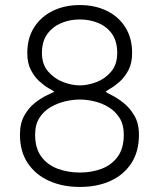

<svg xmlns="http://www.w3.org/2000/svg" viewBox="-20 -730 629 760"><path d="M296 10Q228 10 174.5 -14Q121 -38 90 -84Q59 -130 59 -197Q59 -242 76.5 -273Q94 -304 118.5 -323Q143 -342 165 -352.5Q187 -363 195 -367Q190 -371 173 -380.5Q156 -390 136.5 -407.5Q117 -425 102.5 -452.5Q88 -480 88 -520Q88 -579 115 -621.5Q142 -664 189 -687Q236 -710 296 -710Q356 -710 403 -687Q450 -664 476.5 -621.5Q503 -579 503 -520Q503 -480 488.5 -452.5Q474 -425 454.5 -407.5Q435 -390 418.5 -380.5Q402 -371 398 -367Q402 -363 422.5 -353Q443 -343 468 -323.5Q493 -304 511.5 -273Q530 -242 530 -197Q530 -130 500 -84Q470 -38 417.5 -14Q365 10 296 10ZM296 -392Q327 -392 361.5 -405Q396 -418 420 -446.5Q444 -475 444 -520Q444 -566 424 -595Q404 -624 370 -638.5Q336 -653 296 -653Q256 -653 222 -638.5Q188 -624 167 -595Q146 -566 146 -520Q146 -475 171 -446.5Q196 -418 230.5 -405Q265 -392 296 -392ZM296 -47Q343 -47 382.5 -62Q422 -77 446 -110Q470 -143 470 -197Q470 -237 453 -263.5Q436 -290 409.5 -306Q383 -322 353 -329Q323 -336 296 -336Q269 -336 238.5 -329Q208 -322 180.5 -306Q153 -290 136 -263.5Q119 -237 119 -197Q119 -143 143.5 -110Q168 -77 208.5 -62Q249 -47 296 -47Z"/></svg>

Font: Haskoy Light
Style: Regular
Weight: 300
Designer: Ertekin Erdin
Foundry: Ertekin Erdin
Version: Version 2.000; ttfautohint (v1.8.4.7-5d5b)